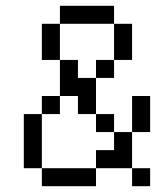

<svg xmlns="http://www.w3.org/2000/svg" viewBox="-20 -645 540 665"><path d="M500 0V-62.5H437.5V0ZM125 -62.5V0H312.5V-62.5ZM125 -62.5V-250H62.5V-62.5ZM312.5 -62.5H437.5Q437.5 -62.5 437.5 -187.5H375V-125H312.5ZM375 -187.5V-250H312.5V-187.5ZM437.5 -187.5H500Q500 -187.5 500 -312.5H437.5Q437.5 -312.5 437.5 -187.5ZM125 -250H187.5V-312.5H125ZM312.5 -250Q312.5 -250 312.5 -375H250V-437.5H187.5Q187.5 -437.5 187.5 -312.5H250V-250ZM312.5 -375H375V-437.5H312.5ZM187.5 -437.5Q187.5 -437.5 187.5 -562.5H125Q125 -562.5 125 -437.5ZM375 -437.5H437.5Q437.5 -437.5 437.5 -562.5H375Q375 -562.5 375 -437.5ZM187.5 -562.5H375V-625H187.5Z"/></svg>

Font: UnifontExMono
Style: Regular
Weight: 500
Version: Version 15.0.06